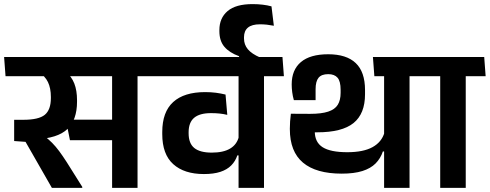

<svg xmlns="http://www.w3.org/2000/svg" viewBox="-42 -916 2388 936"><path d="M628.5 -577H504.5V0H628.5ZM466.5 -544.5H726L719 -638H459.5ZM673.5 -544.5 667 -638H-22L-15 -544.5ZM279 -332.5 299 -232.5H530.5V-332.5ZM359 0V-5L283 -126Q263 -157 246.5 -179.2Q230 -201.5 212 -219.8Q194 -238 169.5 -256.5V-307L27 -332V-228.5L82.5 -224.5L211 0ZM278 -566.5H144.5Q177.5 -545.5 191.8 -515.8Q206 -486 206 -443.5V-438Q206 -380.5 176.2 -356.2Q146.5 -332 71.5 -332H27L90.5 -235.5L130.5 -237Q239 -241.5 286.2 -286.5Q333.5 -331.5 333.5 -420.5V-427.5Q333.5 -475 320.2 -509Q307 -543 278 -566.5Z M1245 -577H1121V0H1245ZM1082.5 -544.5H1342L1335 -638H1075.5ZM688.5 -544.5H1291.5L1284.5 -638H682ZM749 -262Q749 -164 802.5 -115.8Q856 -67.5 952 -67.5Q999.5 -67.5 1032.2 -78.2Q1065 -89 1085.2 -109.5Q1105.5 -130 1115 -158.5H1128.5L1122.5 -250Q1113 -211.5 1080 -191.8Q1047 -172 990.5 -172Q933 -172 905.2 -194.5Q877.5 -217 877.5 -266.5V-271Q877.5 -319 904.5 -341.8Q931.5 -364.5 986.5 -364.5Q1009 -364.5 1028.5 -362.5Q1048 -360.5 1066 -356L1057.5 -455Q1035.5 -460.5 1010.8 -463.8Q986 -467 958 -467Q855.5 -467 802.2 -418.5Q749 -370 749 -272.5Z M1225.5 -627.5V-636Q1185 -653.5 1166.2 -676Q1147.5 -698.5 1147.5 -728.5V-734.5Q1147.5 -765.5 1166.8 -781.5Q1186 -797.5 1225 -797.5Q1242.5 -797.5 1258.5 -795.8Q1274.5 -794 1293 -790.5L1281.5 -885Q1261.5 -890.5 1238.2 -893.2Q1215 -896 1189 -896Q1107.5 -896 1067.5 -862Q1027.5 -828 1027.5 -769.5V-764Q1027.5 -716.5 1052 -687.8Q1076.5 -659 1123.5 -642V-627.5Z M1954.5 -577H1830.5V0H1954.5ZM1792.5 -544.5H2052L2044.5 -638H1785.5ZM1776 -638 1783 -544.5H2001.5L1994 -638ZM1390.5 -428H1496.5V-481Q1496.5 -519.5 1511 -537Q1525.5 -554.5 1558 -554.5Q1588.5 -554.5 1603.5 -537.2Q1618.5 -520 1618.5 -478V-463.5Q1618.5 -427.5 1604.5 -405Q1590.5 -382.5 1557.8 -371.8Q1525 -361 1469.5 -361L1376 -361.5L1424.5 -271H1505Q1625.5 -271 1681.5 -316.2Q1737.5 -361.5 1737.5 -456.5V-477Q1737.5 -565.5 1692.2 -608.5Q1647 -651.5 1558 -651.5Q1470 -651.5 1425 -613.5Q1380 -575.5 1380 -504.5Q1380 -486.5 1382.5 -466.8Q1385 -447 1390.5 -428ZM1371 -289.5V-286.5Q1371 -177 1435 -123.2Q1499 -69.5 1624 -69.5Q1684 -69.5 1724.5 -82.2Q1765 -95 1789 -119.2Q1813 -143.5 1824.5 -177.5H1839L1832.5 -270.5Q1819 -223.5 1774.2 -198.8Q1729.5 -174 1651 -174Q1569.5 -174 1531 -198.2Q1492.5 -222.5 1492.5 -276V-333L1376 -361.5Q1373.5 -341.5 1372.2 -324Q1371 -306.5 1371 -289.5Z M2228.5 0V-577H2104V0ZM2325.5 -544.5 2318.5 -638H2006.5L2014.5 -544.5Z"/></svg>

Font: Anek Devanagari SemiBold
Style: Regular
Weight: 600
Designer: Kailash Malviya (Devanagari) & Yesha Goshar (Latin)
Foundry: Ek Type
Version: Version 1.003